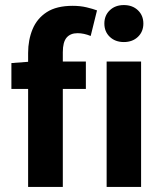

<svg xmlns="http://www.w3.org/2000/svg" viewBox="-20 -738 645 758"><path d="M91 0V-387H25V-489L91 -494V-529Q91 -580 108.5 -622.5Q126 -665 164.5 -690Q203 -715 267 -715Q297 -715 322 -709Q347 -703 363 -697L338 -596Q311 -607 286 -607Q258 -607 243 -589.5Q228 -572 228 -532V-495H319V-387H228V0ZM401 0V-495H537V0ZM469 -572Q435 -572 413.5 -592.5Q392 -613 392 -645Q392 -677 413.5 -697.5Q435 -718 469 -718Q503 -718 524.5 -697.5Q546 -677 546 -645Q546 -613 524.5 -592.5Q503 -572 469 -572Z"/></svg>

Font: Assistant
Style: Bold
Weight: 700
Designer: Hebrew By Ben Nathan, Latin by Paul Hunt
Version: Version 3.000